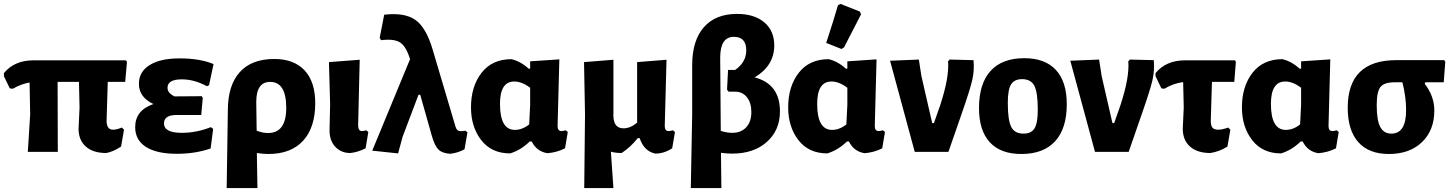

<svg xmlns="http://www.w3.org/2000/svg" viewBox="-27 -775 7407 980"><path d="M115 0 127 -191 124 -354Q80 -346 38 -322L23 -324L-7 -386V-402Q47 -467 143 -467H616L621 -459L612 -357H523L517 -159Q517 -113 550 -113Q568 -113 595 -124L606 -113L591 -27Q550 0 515 6Q448 6 411 -27Q374 -60 374 -118L379 -226L376 -357H267L268 0Z M876 10Q773 10 718 -25Q663 -60 663 -126Q663 -212 756 -244Q682 -279 682 -347Q682 -409 737 -443Q792 -477 889 -477Q994 -477 1063 -448L1040 -340L1029 -335Q964 -370 901 -370Q828 -370 828 -327Q828 -300 864 -283L1003 -284L1008 -275L1000 -188H874Q810 -188 810 -145Q810 -97 901 -97Q976 -97 1049 -126L1061 -117L1048 -17Q969 10 876 10Z M1130 185 1136 -212Q1136 -339 1196.5 -406.5Q1257 -474 1373 -474Q1473 -474 1527.5 -416Q1582 -358 1582 -248Q1582 -124 1520 -56.5Q1458 11 1343 11Q1317 11 1284 6L1287 185ZM1281 -255 1283 -108Q1313 -96 1341 -96Q1434 -96 1434 -224Q1434 -357 1352 -357Q1281 -357 1281 -255Z M1761 6Q1714 6 1684.5 -25.5Q1655 -57 1655 -109L1658 -243L1652 -458L1809 -470L1801 -137Q1801 -106 1820 -106Q1829 -106 1842 -110L1853 -101L1839 -18Q1800 2 1761 6Z M2005 8 1873 -6 2066 -473Q2046 -538 2015.5 -558Q1985 -578 1918 -570L1911 -582L1934 -700Q2038 -712 2093 -673.5Q2148 -635 2181 -523L2297 -132Q2302 -113 2312.5 -108Q2323 -103 2348 -108L2359 -100L2344 -13Q2309 6 2270 10Q2230 7 2211 -11.5Q2192 -30 2177 -82L2118 -291H2109L2028 -77Z M2577 8Q2482 8 2429.5 -59.5Q2377 -127 2377 -227Q2377 -334 2431 -403.5Q2485 -473 2584 -473Q2632 -461 2672 -424L2679 -425V-462L2828 -472L2819 -132Q2819 -106 2839 -106Q2846 -106 2861 -110L2871 -101L2857 -18Q2816 3 2767 7Q2712 -2 2687 -53H2677Q2632 -9 2577 8ZM2525 -245Q2525 -112 2601 -112Q2639 -112 2674 -140L2679 -240V-327Q2637 -359 2598 -359Q2525 -359 2525 -245Z M2955 185 2959 -191 2954 -458 3104 -470V-190L3103 -184L3104 -185Q3104 -120 3156 -120Q3190 -120 3225 -149V-458L3375 -470L3366 -132Q3366 -106 3385 -106Q3395 -106 3408 -110L3418 -101L3404 -18Q3362 9 3318 9Q3260 -3 3238 -70H3228Q3193 -25 3146 6Q3113 6 3091 -1L3104 185Z M3499 185 3506 -191V-442Q3506 -568 3565.5 -636Q3625 -704 3735 -704Q3823 -704 3874 -661Q3925 -618 3925 -543Q3925 -440 3825 -380Q3954 -346 3954 -207Q3954 -110 3887 -50.5Q3820 9 3711 9Q3680 9 3653 5L3655 185ZM3649 -481 3652 -107Q3682 -97 3711 -97Q3755 -97 3781.5 -125Q3808 -153 3808 -203Q3808 -250 3785.5 -278.5Q3763 -307 3726 -307H3692L3684 -317L3689 -418H3725Q3782 -457 3782 -518Q3782 -587 3719 -587Q3649 -587 3649 -481Z M4250 -748 4263 -755 4362 -716 4368 -702Q4351 -668 4281 -533L4268 -525L4190 -556Q4228 -671 4250 -748ZM4196 8Q4101 8 4048.5 -59.5Q3996 -127 3996 -227Q3996 -334 4050 -403.5Q4104 -473 4203 -473Q4251 -461 4291 -424L4298 -425V-462L4447 -472L4438 -132Q4438 -106 4458 -106Q4465 -106 4480 -110L4490 -101L4476 -18Q4435 3 4386 7Q4331 -2 4306 -53H4296Q4251 -9 4196 8ZM4144 -245Q4144 -112 4220 -112Q4258 -112 4293 -140L4298 -240V-327Q4256 -359 4217 -359Q4144 -359 4144 -245Z M4942 -468Q4947 -417 4935.5 -366.5Q4924 -316 4882 -196L4814 0H4642L4516 -465L4663 -471L4676 -387L4731 -147H4740L4772 -238Q4819 -382 4812 -462L4820 -471Z M5201 -478Q5307 -478 5362.5 -418Q5418 -358 5418 -243Q5418 -119 5358.5 -54Q5299 11 5186 11Q5080 11 5025 -49Q4970 -109 4970 -223Q4970 -348 5029 -413Q5088 -478 5201 -478ZM5190 -371Q5150 -371 5133.5 -344Q5117 -317 5117 -250Q5117 -161 5134.5 -127Q5152 -93 5197 -93Q5237 -93 5253.5 -120Q5270 -147 5270 -215Q5270 -303 5252.5 -337Q5235 -371 5190 -371Z M5862 -468Q5867 -417 5855.5 -366.5Q5844 -316 5802 -196L5734 0H5562L5436 -465L5583 -471L5596 -387L5651 -147H5660L5692 -238Q5739 -382 5732 -462L5740 -471Z M6151 6Q6084 6 6047 -27Q6010 -60 6010 -118L6015 -226L6012 -356Q5963 -350 5916 -322L5901 -324L5871 -386V-402Q5925 -467 6021 -467H6277L6281 -459L6273 -357H6159L6153 -159Q6153 -134 6161.5 -123.5Q6170 -113 6191 -113Q6212 -113 6242 -124L6253 -113L6238 -27Q6197 -1 6151 6Z M6512 8Q6417 8 6364.5 -59.5Q6312 -127 6312 -227Q6312 -334 6366 -403.5Q6420 -473 6519 -473Q6567 -461 6607 -424L6614 -425V-462L6763 -472L6754 -132Q6754 -106 6774 -106Q6781 -106 6796 -110L6806 -101L6792 -18Q6751 3 6702 7Q6647 -2 6622 -53H6612Q6567 -9 6512 8ZM6460 -245Q6460 -112 6536 -112Q6574 -112 6609 -140L6614 -240V-327Q6572 -359 6533 -359Q6460 -359 6460 -245Z M7062 11Q6960 11 6906 -49.5Q6852 -110 6852 -225Q6852 -468 7100 -468H7345L7350 -459L7342 -355H7248L7245 -347Q7294 -284 7294 -211Q7294 -110 7231 -49.5Q7168 11 7062 11ZM7075 -93Q7150 -93 7150 -213Q7150 -281 7131 -355H7092Q7038 -355 7019 -331Q7000 -307 7000 -238Q7000 -161 7018 -127Q7036 -93 7075 -93Z"/></svg>

Font: Alegreya Sans ExtraBold
Style: Regular
Weight: 800
Designer: Juan Pablo del Peral
Foundry: Huerta Tipografica
Version: Version 2.007